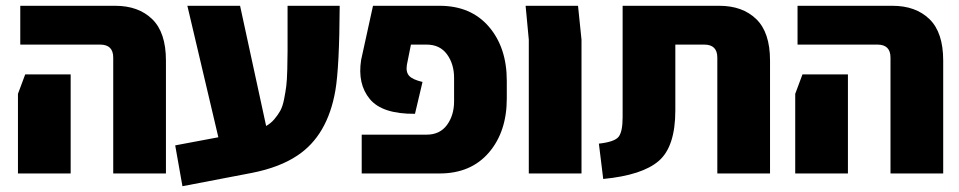

<svg xmlns="http://www.w3.org/2000/svg" viewBox="-20 -599 3312 663"><path d="M371 0V-400Q371 -445 326 -445H50V-579H378Q458 -579 505.5 -533Q553 -487 553 -390V0ZM42 0V-275L67 -342H224V0Z M973 -579H1153Q1152 -367 1138 -286Q1111 -131 1007 -62Q946 -21 850 -2L610 44L585 -97L734 -125L627 -579H809L899 -164Q915 -173 927 -187Q939 -201 947.5 -216Q956 -231 961 -256.5Q966 -282 968.5 -301.5Q971 -321 972 -359Q973 -397 973 -422Q973 -447 973 -497Q973 -547 973 -579Z M1229 0V-134H1453Q1499 -134 1523.5 -167.5Q1548 -201 1548 -249V-330Q1548 -378 1523.5 -411.5Q1499 -445 1453 -445H1399L1385 -375Q1381 -350 1393 -337Q1405 -324 1439 -316L1413 -206Q1300 -205 1257 -257Q1214 -309 1227 -392L1268 -579H1498Q1606 -579 1668 -507Q1730 -435 1730 -320V-259Q1730 -144 1668 -72Q1606 0 1498 0Z M1806 0V-462L1795 -579H1976L1988 -462V0Z M2063 19 2048 -103Q2102 -109 2116 -126.5Q2130 -144 2130 -194V-579H2464Q2544 -579 2591.5 -533Q2639 -487 2639 -390V0H2457V-400Q2457 -445 2412 -445H2312V-218Q2312 -93 2255 -43.5Q2198 6 2063 19Z M3055 0V-400Q3055 -445 3010 -445H2734V-579H3062Q3142 -579 3189.5 -533Q3237 -487 3237 -390V0ZM2726 0V-275L2751 -342H2908V0Z"/></svg>

Font: Assistant ExtraBold
Style: Regular
Weight: 800
Designer: Hebrew By Ben Nathan, Latin by Paul Hunt
Version: Version 2.001;PS 002.001;hotconv 1.0.88;makeotf.lib2.5.64775